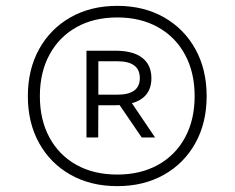

<svg xmlns="http://www.w3.org/2000/svg" viewBox="-20 -769 800 655"><path d="M380 -134Q289.5 -134 220.8 -172.8Q152 -211.5 113.5 -280.8Q75 -350 75 -441Q75 -532 113.5 -601.5Q152 -671 220.8 -710Q289.5 -749 380 -749Q470.5 -749 539.2 -710Q608 -671 646.5 -601.5Q685 -532 685 -441Q685 -350 646.5 -280.8Q608 -211.5 539.2 -172.8Q470.5 -134 380 -134ZM380 -173.5Q459.5 -173.5 519 -206.5Q578.5 -239.5 611.2 -299.8Q644 -360 644 -441Q644 -522 611.2 -582.5Q578.5 -643 519 -676.2Q459.5 -709.5 380 -709.5Q300 -709.5 240.8 -676.2Q181.5 -643 148.8 -582.5Q116 -522 116 -441Q116 -360 148.8 -299.8Q181.5 -239.5 240.8 -206.5Q300 -173.5 380 -173.5ZM275 -300V-596H373.5Q434 -596 465.2 -571.8Q496.5 -547.5 496.5 -502.5Q496.5 -435.5 430 -417L509 -300H463.5L388 -410.5Q381 -410 373.5 -410H315.5L315 -300ZM315.5 -446H380.5Q457 -446 457 -502.5Q457 -560 380.5 -560H315.5Z"/></svg>

Font: Encode Sans Lt
Style: Regular
Weight: 300
Designer: Multiple Designers
Foundry: Impallari Type
Version: Version 3.002; ttfautohint (v1.8.3) -l 8 -r 50 -G 200 -x 14 